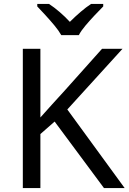

<svg xmlns="http://www.w3.org/2000/svg" viewBox="-20 -964 659 984"><path d="M619 0H513L260 -341L187 -277V0H97V-714H187V-362Q217 -396 248 -430Q279 -464 310 -498L503 -714H608L325 -403ZM294 -784Q281 -807 259 -833.5Q237 -860 213 -886Q189 -912 171 -931V-944H231Q257 -927 285 -903Q313 -879 338 -852Q365 -879 393 -903Q421 -927 447 -944H509V-931Q490 -912 465.5 -886Q441 -860 418.5 -833.5Q396 -807 384 -784Z"/></svg>

Font: Go Noto Current
Style: Regular
Weight: 400
Designer: Monotype Design Team
Foundry: Monotype Imaging Inc.
Version: Version 2.007; ttfautohint (v1.8) -l 8 -r 50 -G 200 -x 14 -D